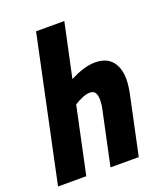

<svg xmlns="http://www.w3.org/2000/svg" viewBox="-136 -804 767 894"><g transform="rotate(-20 248.0 -357.0)"><path d="M148 -714H288L231 -447Q303 -484 355 -484Q411 -484 439 -451Q467 -418 467 -360Q467 -326 455 -273L397 0H257L311 -254Q319 -286 319 -313Q319 -360 286 -360Q268 -360 246.5 -351Q225 -342 207 -330L137 0H-3Z"/></g></svg>

Font: Noto Sans Display Ex Bold Cond
Style: Italic
Weight: 800
Width: 3
Italic angle: -12°
Designer: Monotype Design team
Foundry: Monotype Imaging Inc.
Version: Version 1.000